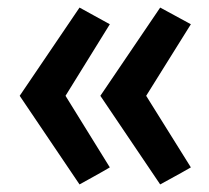

<svg xmlns="http://www.w3.org/2000/svg" viewBox="-20 -562 553 507"><path d="M484 -120Q472 -113 458.5 -105.5Q445 -98 428.5 -89Q412 -80 403 -75L245 -309L403 -542L484 -498L366 -309ZM270 -120Q255 -111 227 -95.5Q199 -80 190 -75L32 -309L190 -542L270 -498L153 -309Z"/></svg>

Font: Repo
Style: DemiBold
Weight: 600
Designer: Stefan Peev
Foundry: Context Ltd
Version: Version 001.000